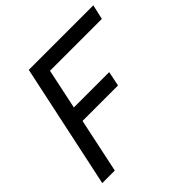

<svg xmlns="http://www.w3.org/2000/svg" viewBox="-179 -859 1018 1018"><g transform="rotate(-45 330.0 -350.0)"><path d="M27 0 176 -700H660L641 -617H252L204 -390H469L452 -307H186L121 0Z"/></g></svg>

Font: Rosa Sans
Style: Italic
Weight: 400
Italic angle: -12°
Designer: Pentagram / MCKL
Foundry: Pentagram / MCKL
Version: Version 1.005;September 16, 2019;FontCreator 11.5.0.2425 64-